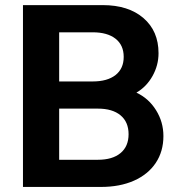

<svg xmlns="http://www.w3.org/2000/svg" viewBox="-20 -739 716 759"><path d="M606.7 -528.8Q606.7 -481 583 -438.6Q559.3 -396.2 519.3 -372.8Q568.1 -349.9 597 -303.2Q626 -256.6 626 -201.2Q626 -140.4 595.7 -95Q565.4 -49.6 509.6 -24.8Q453.9 0 378.7 0H70.8V-718.8H386Q487.8 -718.8 547.2 -667.5Q606.7 -616.2 606.7 -528.8ZM488.3 -208.5Q488.3 -256.8 456.4 -283.2Q424.6 -309.6 366.9 -309.6H213.9V-107.4H366.9Q424.6 -107.4 456.4 -133.8Q488.3 -160.2 488.3 -208.5ZM469 -514.2Q469 -560.5 436.8 -585.9Q404.5 -611.3 346.4 -611.3H213.9V-417H346.4Q404.5 -417 436.8 -442.4Q469 -467.8 469 -514.2Z"/></svg>

Font: Min Sans VF VF
Style: Regular
Weight: 400
Designer: Jinseong-Kim, NotoSansCJK, Nunito
Foundry: Jinseong-Kim
Version: Version 1.420;Glyphs 3.1.2 (3151)